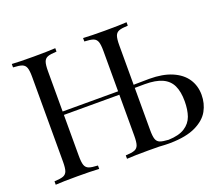

<svg xmlns="http://www.w3.org/2000/svg" viewBox="-117 -883 1230 1058"><g transform="rotate(-20 498.5 -354.0)"><path d="M714.4 0H713.4H703.6Q683.1 0 648.9 -2.4Q629.9 -2.9 586.4 -2.9Q506.3 -2.9 459.5 0V-20Q495.6 -21.5 512 -27.8Q528.3 -34.2 534.4 -51.3Q540.5 -68.4 540.5 -106V-346.2H215.3V-106Q215.3 -68.4 221.4 -51.3Q227.5 -34.2 243.9 -27.8Q260.3 -21.5 296.4 -20V0Q250.5 -2.9 169.4 -2.9Q83.5 -2.9 41.5 0V-20Q77.6 -21.5 94 -27.8Q110.4 -34.2 116.5 -51.3Q122.6 -68.4 122.6 -106V-602.1Q122.6 -639.6 116.5 -656.7Q110.4 -673.8 94 -680.2Q77.6 -686.5 41.5 -688V-708Q83 -705.1 169.4 -705.1Q250.5 -705.1 296.4 -708V-688Q260.3 -686.5 243.9 -680.2Q227.5 -673.8 221.4 -656.7Q215.3 -639.6 215.3 -602.1V-366.2H540.5V-602.1Q540.5 -639.6 534.4 -656.7Q528.3 -673.8 512 -680.2Q495.6 -686.5 459.5 -688V-708Q506.3 -705.1 586.4 -705.1Q672.4 -705.1 714.4 -708V-688Q678.2 -686.5 661.9 -680.2Q645.5 -673.8 639.4 -656.7Q633.3 -639.6 633.3 -602.1V-370.6Q637.2 -371.1 644.5 -371.1Q696.3 -372.1 725.6 -372.1Q803.7 -372.1 857.9 -348.9Q912.1 -325.7 939.2 -284.9Q966.3 -244.1 966.3 -190.9Q966.3 -140.6 943.1 -98.4Q919.9 -56.2 864 -28.8Q808.1 -1.5 714.4 0ZM866.7 -189.9Q866.7 -246.1 849.6 -282Q832.5 -317.9 794.2 -335.4Q755.9 -353 691.4 -353L633.3 -352.5V-106Q633.3 -68.8 639.2 -51.8Q645 -34.7 660.9 -28.3Q676.8 -22 710.9 -20Q772 -22 806.4 -44.2Q840.8 -66.4 853.8 -103Q866.7 -139.6 866.7 -189.9Z"/></g></svg>

Font: Playfair Display SC
Style: Regular
Weight: 400
Designer: Claus Eggers Sørensen
Foundry: Claus Eggers Sørensen
Version: Version 1.004;PS 001.004;hotconv 1.0.70;makeotf.lib2.5.58329